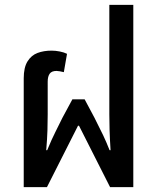

<svg xmlns="http://www.w3.org/2000/svg" viewBox="-20 -765 647 785"><path d="M77 0V-445Q77 -489 92.5 -514Q108 -539 133.5 -548.5Q159 -558 191 -558Q207 -558 224.5 -554.5Q242 -551 254 -545L241 -470Q233 -472 224.5 -473.5Q216 -475 211 -475Q191 -475 183 -463.5Q175 -452 175 -431V-296Q175 -267 174 -233Q173 -199 169 -151H173Q191 -195 206 -224.5Q221 -254 235 -283L276 -359H326L366 -284Q388 -241 401.5 -212.5Q415 -184 428 -151H432Q429 -199 428 -233Q427 -267 427 -296V-745H525V0H430L303 -251H299L172 0Z"/></svg>

Font: Noto Sans Thai SemCond Med
Style: Regular
Weight: 500
Width: 4
Designer: Monotype Design Team
Foundry: Monotype Imaging Inc.
Version: Version 2.002; ttfautohint (v1.8.4.7-5d5b)